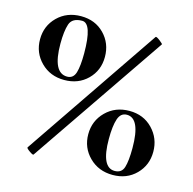

<svg xmlns="http://www.w3.org/2000/svg" viewBox="-88 -649 751 747"><g transform="rotate(15 287.0 -275.5)"><path d="M377 -126.5Q377 -12.2 430.7 -12.2Q459 -12.2 467 -38.1Q475.1 -64 475.1 -116.2Q475.1 -235.8 420.9 -235.8Q396 -235.8 386.5 -207.5Q377 -179.2 377 -126.5ZM332.5 -32.5Q294.9 -69.8 294.9 -124Q294.9 -178.2 332.5 -215.6Q370.1 -252.9 427 -252.9Q483.9 -252.9 520.5 -214.8Q557.1 -176.8 557.1 -122.8Q557.1 -68.8 520.5 -32Q483.9 4.9 427 4.9Q370.1 4.9 332.5 -32.5ZM198.2 -422.9Q198.2 -543.9 158.2 -543.9Q118.2 -543.9 108.6 -515.4Q99.1 -486.8 99.1 -436Q99.1 -318.8 157.2 -318.8Q182.1 -318.8 190.2 -345.5Q198.2 -372.1 198.2 -422.9ZM80.1 -13.2 450.2 -557.1Q453.1 -560.1 468 -548.6Q482.9 -537.1 481 -535.2L109.9 7.8Q107.9 11.2 93 0.7Q78.1 -9.8 80.1 -13.2ZM55.4 -340.6Q18.1 -377.9 18.1 -432.1Q18.1 -486.3 55.4 -523.2Q92.8 -560.1 149.9 -560.1Q207 -560.1 243.4 -522.7Q279.8 -485.4 279.8 -430.7Q279.8 -376 242.9 -339.6Q206.1 -303.2 149.4 -303.2Q92.8 -303.2 55.4 -340.6Z"/></g></svg>

Font: Cormorant-Bold
Style: Bold
Weight: 700
Designer: Christian Thalmann (Catharsis Fonts)
Version: Version 3.000